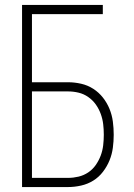

<svg xmlns="http://www.w3.org/2000/svg" viewBox="-20 -755 540 775"><path d="M69 0V-735H395V-698H109V-423H255Q281 -423 307.5 -417Q334 -411 356.5 -396.5Q379 -382 395.5 -361Q412 -340 422 -315.5Q432 -291 435.5 -264.5Q439 -238 439 -211Q439 -185 435.5 -158.5Q432 -132 422 -107.5Q412 -83 395.5 -61.5Q379 -40 356.5 -26Q334 -12 307.5 -6Q281 0 255 0ZM255 -37Q276 -37 297 -42Q318 -47 336 -59Q354 -71 366.5 -89Q379 -107 386.5 -127Q394 -147 396.5 -168.5Q399 -190 399 -211Q399 -233 396.5 -254Q394 -275 386.5 -295.5Q379 -316 366.5 -333.5Q354 -351 336 -363.5Q318 -376 297 -381Q276 -386 255 -386H109V-37Z"/></svg>

Font: Iosevka SS18 Extralight
Style: Regular
Weight: 200
Monospace: yes
Designer: Belleve Invis
Foundry: Belleve Invis
Version: Version 25.1.1; ttfautohint (v1.8.4)